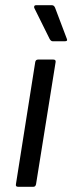

<svg xmlns="http://www.w3.org/2000/svg" viewBox="-20 -715 277 735"><path d="M49 0Q39 0 41 -10L115 -478Q117 -487 126 -487H184Q194 -487 193 -478L118 -10Q116 0 108 0ZM182 -557Q175 -557 170 -566L111 -685Q110 -689 111.5 -692Q113 -695 117 -695H179Q187 -695 191 -685L236 -566Q240 -557 228 -557Z"/></svg>

Font: Sofia Sans Semi Condensed
Style: Italic
Weight: 400
Italic angle: -9°
Designer: Botio Nikoltchev, Ani Petrova
Foundry: lettersoup
Version: Version 4.101